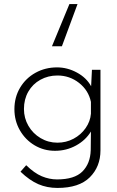

<svg xmlns="http://www.w3.org/2000/svg" viewBox="-20 -735 577 946"><path d="M285 -507H236L322 -715H362ZM475 -391V6Q475 86 422.5 138.5Q370 191 263 191Q212 191 169 172.5Q126 154 81 111L109 79Q149 118 186 133.5Q223 149 261 149Q347 149 386 110Q425 71 427 5L428 -87Q402 -44 354.5 -18Q307 8 251 8Q196 8 150.5 -19Q105 -46 78 -93Q51 -140 51 -197Q51 -256 79 -303Q107 -350 155 -376.5Q203 -403 261 -403Q312 -403 359 -377.5Q406 -352 429 -310L433 -391ZM428 -175V-233Q416 -290 369.5 -326.5Q323 -363 263 -363Q217 -363 179 -342Q141 -321 119.5 -283.5Q98 -246 98 -198Q98 -153 120 -115Q142 -77 180 -54.5Q218 -32 263 -32Q306 -32 342.5 -51.5Q379 -71 402 -104Q425 -137 428 -175Z"/></svg>

Font: Josefin Sans Light
Style: Regular
Weight: 300
Designer: Santiago Orozco
Foundry: Typemade
Version: Version 2.000